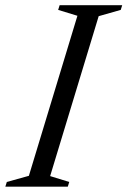

<svg xmlns="http://www.w3.org/2000/svg" viewBox="-41 -698 477 718"><path d="M248.5 -639 176.5 -661 182 -678.5H416L410.5 -661L328 -637.5L146.5 -39.5L218 -17.5L212.5 0H-21L-15.5 -17.5L67 -40.5Z"/></svg>

Font: Newsreader 28pt
Style: Italic
Weight: 400
Italic angle: -17°
Version: Version 1.003